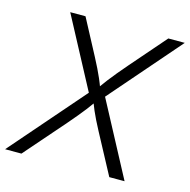

<svg xmlns="http://www.w3.org/2000/svg" viewBox="-123 -832 925 936"><g transform="rotate(15 340.0 -364.0)"><path d="M-16.1 0 329.1 -397 320.8 -345.7 117.7 -727.5H194.8L289.6 -548.8Q305.2 -519.5 315.9 -497.3Q326.7 -475.1 336.2 -453.4Q345.7 -431.6 356 -403.3H341.8Q361.8 -431.6 378.7 -453.4Q395.5 -475.1 414.1 -497.6Q432.6 -520 457.5 -548.8L612.8 -727.5H695.8L366.2 -348.1L374.5 -399.4L586.9 0H509.8L400.9 -203.6Q386.7 -230.5 376.2 -251.5Q365.7 -272.5 356.7 -293.5Q347.7 -314.5 337.4 -341.3H353.5Q335 -314.9 318.6 -293.7Q302.2 -272.5 284.7 -251.5Q267.1 -230.5 244.1 -203.6L66.4 0Z"/></g></svg>

Font: Inter Light
Style: Italic
Weight: 300
Italic angle: -9.3988°
Designer: Rasmus Andersson
Foundry: rsms
Version: Version 4.001;git-66647c0bb